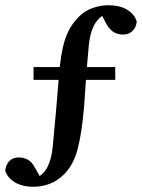

<svg xmlns="http://www.w3.org/2000/svg" viewBox="-30 -619 542 733"><path d="M98 -314V-363H410V-314ZM299 -327 291 -211Q282 -108 266 -48.5Q250 11 215 46Q189 72 159 83Q129 94 99 94Q54 94 26 76.5Q-2 59 -10 33Q-8 10 5.5 -4Q19 -18 42 -18Q60 -18 76 -9.5Q92 -1 104 22L129 67L92 68Q134 53 151 19Q167 -12 171.5 -61Q176 -110 184 -196L195 -328Q201 -413 217.5 -465.5Q234 -518 270 -554Q292 -577 322.5 -588Q353 -599 383 -599Q428 -599 456 -581.5Q484 -564 492 -537Q490 -515 476 -501Q462 -487 440 -487Q422 -487 406.5 -495Q391 -503 377 -526L353 -572L390 -574Q348 -558 330 -524Q314 -494 309.5 -449.5Q305 -405 299 -327Z"/></svg>

Font: Lisu Bosa ExtraBold
Style: Regular
Weight: 800
Designer: David Morse, Annie Olsen, Victor Gaultney, Frank Grießhammer (Latin)
Foundry: SIL International
Version: Version 2.000